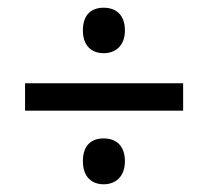

<svg xmlns="http://www.w3.org/2000/svg" viewBox="-20 -574 540 498"><path d="M249 -436C278 -436 304 -454 304 -495C304 -538 278 -554 249 -554C219 -554 195 -538 195 -495C195 -454 219 -436 249 -436ZM45 -358V-287H455V-358ZM249 -96C278 -96 304 -114 304 -156C304 -199 278 -215 249 -215C219 -215 195 -199 195 -156C195 -114 219 -96 249 -96Z"/></svg>

Font: Noto Sans Gurmukhi UI SemiCondensed
Style: Regular
Weight: 400
Width: 4
Designer: Jelle Bosma - Monotype Design Team
Foundry: Monotype Imaging Inc.
Version: Version 2.004